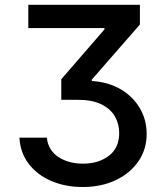

<svg xmlns="http://www.w3.org/2000/svg" viewBox="-20 -565 677 777"><path d="M58.6 -7.8H169.7Q174.7 42.6 215.9 70Q257.1 97.3 315.7 97.3Q378.6 97.3 420.5 65.5Q462.4 33.7 462.4 -27Q462.4 -63.2 445 -93.8Q427.6 -124.3 390.3 -142.8Q353 -161.2 293 -161.2H228V-244.3L402.7 -446V-451.3H94.5V-545.5H546.2V-465.9L351.6 -242.9V-237.2Q419 -233 468.8 -203.5Q518.5 -174 546 -127.1Q573.5 -80.3 573.5 -23.4Q573.5 39.4 540.1 87.9Q506.7 136.4 448.3 164.1Q389.9 191.8 314.6 191.8Q244.7 191.8 188 167.6Q131.4 143.5 96.8 98.7Q62.1 54 58.6 -7.8Z"/></svg>

Font: Inter Zeller Medium
Style: Regular
Weight: 500
Designer: Rasmus Andersson; Joe Bland
Foundry: zeller
Version: Version 3.015;git-dec3a8cb1